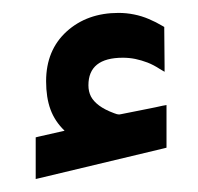

<svg xmlns="http://www.w3.org/2000/svg" viewBox="-20 -1168 309 299"><path d="M80.6 -964.4Q65.4 -979 58.6 -997.6Q51.8 -1016.1 51.8 -1041.5Q51.8 -1089.8 83.7 -1118.9Q115.7 -1147.9 164.6 -1147.9Q176.8 -1147.9 188.7 -1145.5Q200.7 -1143.1 211.7 -1138.4Q222.7 -1133.8 233.4 -1127.4L235.8 -1126V-1123L236.3 -1064.9V-1056.2L229 -1060.5Q219.2 -1066.9 209.7 -1070.6Q200.2 -1074.2 190.7 -1076.2Q181.2 -1078.1 171.4 -1078.1Q117.7 -1078.1 117.7 -1035.2Q117.7 -1025.4 121.6 -1017.8Q125.5 -1010.3 134.3 -1003.7Q143.1 -997.1 157.7 -991.7Q162.6 -989.7 165.5 -989.7Q166.5 -989.7 168.5 -990.2Q180.7 -992.7 203.1 -997.1Q225.6 -1001.5 233.4 -1003.4L239.3 -1004.4V-998.5V-941.9V-938L235.4 -937L41.5 -890.6L35.6 -889.2V-895V-950.2V-954.1L39.6 -955.1Z"/></svg>

Font: Shabnam FD
Style: Bold-FD
Weight: 700
Foundry: DejaVu fonts team - Redesigned by Saber Rastikerdar - Based on Vazir font
Version: Version 5.0.1